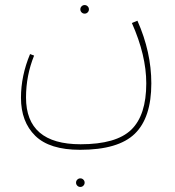

<svg xmlns="http://www.w3.org/2000/svg" viewBox="-20 -358 692 760"><path d="M327 -309Q322 -304 315 -304Q308 -304 303 -309Q298 -314 298 -321Q298 -328 303 -333Q308 -338 315 -338Q322 -338 327 -333Q332 -328 332 -321Q332 -314 327 -309ZM524 -276Q579 -152 579 -28Q579 108 513.5 171.5Q448 235 297 235Q176 235 119.5 179.5Q63 124 63 29Q63 -58 99 -144L115 -138Q83 -59 83 28Q83 213 299 213Q440 213 499.5 155.5Q559 98 559 -28Q559 -139 502 -267ZM286 353Q291 348 298 348Q305 348 310 353Q315 358 315 365Q315 372 310 377Q305 382 298 382Q291 382 286 377Q281 372 281 365Q281 358 286 353Z"/></svg>

Font: FiraGO Thin
Style: Regular
Weight: 100
Designer: bBox Type
Foundry: bBox Type GmbH
Version: Version 1.001;PS 001.001;hotconv 1.0.88;makeotf.lib2.5.64775